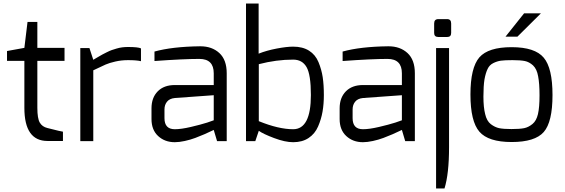

<svg xmlns="http://www.w3.org/2000/svg" viewBox="-20 -805 3221 1095"><path d="M20 -458V-514L119 -532L137 -680H193V-532H348V-458H193V-190Q193 -129 207 -105.5Q221 -82 250 -75Q332 -54 339 -54V-1H251Q119 -1 119 -190V-458Z M438 0V-531H490L512 -464Q517 -467 537.5 -479Q558 -491 564.5 -494.5Q571 -498 589 -507Q607 -516 617.5 -519.5Q628 -523 644.5 -528Q661 -533 677 -535Q693 -537 710 -537Q768 -537 784 -529V-456Q760 -462 710 -462Q672 -462 637.5 -454Q603 -446 582.5 -437Q562 -428 512 -404V0Z M844 -126V-187Q844 -248 879.5 -284Q915 -320 977 -320Q1076 -320 1141 -320Q1168 -320 1183.5 -320Q1199 -320 1199 -320Q1199 -349 1199 -369Q1199 -373 1199 -376Q1199 -379 1199 -381.5Q1199 -384 1199 -385.5Q1199 -387 1199 -387Q1199 -469 1117 -469Q1027 -469 861 -457V-511Q962 -539 1120 -541Q1121 -541 1123 -541Q1189 -541 1231 -502.5Q1273 -464 1273 -387V0H1218L1199 -64L1184 -57Q1170 -50 1146 -39.5Q1122 -29 1094 -18.5Q1066 -8 1034 -1Q1002 6 977 6Q920 6 882 -29Q844 -64 844 -126ZM918 -131Q918 -68 977 -68Q1013 -68 1068.5 -81Q1124 -94 1162 -106L1199 -119V-262L977 -246Q947 -243 932.5 -225Q918 -207 918 -181Z M1383 0V-785H1455V-499Q1500 -517 1557.5 -528Q1615 -539 1652 -539Q1706 -539 1742.5 -516Q1779 -493 1796.5 -450.5Q1814 -408 1820.5 -364.5Q1827 -321 1827 -263Q1827 -212 1819.5 -168.5Q1812 -125 1794 -83.5Q1776 -42 1740 -18Q1704 6 1652 6Q1606 6 1543.5 -17.5Q1481 -41 1456 -59L1436 0ZM1456 -114Q1569 -68 1652 -68Q1753 -68 1753 -263Q1753 -379 1728.5 -422Q1704 -465 1652 -465Q1556 -465 1456 -439Z M1917 -126V-187Q1917 -248 1952.5 -284Q1988 -320 2050 -320Q2149 -320 2214 -320Q2241 -320 2256.5 -320Q2272 -320 2272 -320Q2272 -349 2272 -369Q2272 -373 2272 -376Q2272 -379 2272 -381.5Q2272 -384 2272 -385.5Q2272 -387 2272 -387Q2272 -469 2190 -469Q2100 -469 1934 -457V-511Q2035 -539 2193 -541Q2194 -541 2196 -541Q2262 -541 2304 -502.5Q2346 -464 2346 -387V0H2291L2272 -64L2257 -57Q2243 -50 2219 -39.5Q2195 -29 2167 -18.5Q2139 -8 2107 -1Q2075 6 2050 6Q1993 6 1955 -29Q1917 -64 1917 -126ZM1991 -131Q1991 -68 2050 -68Q2086 -68 2141.5 -81Q2197 -94 2235 -106L2272 -119V-262L2050 -246Q2020 -243 2005.5 -225Q1991 -207 1991 -181Z M2456 -617V-671Q2456 -696 2480 -696H2530Q2553 -696 2553 -671V-617Q2553 -594 2530 -594H2480Q2456 -594 2456 -617ZM2467 270V-531H2541V4Q2541 12 2541 20Q2541 28 2541 35Q2541 186 2515 270Z M2863 -596 2969 -729H3065L2931 -596ZM2714 -54Q2663 -113 2663 -266Q2663 -419 2714 -478Q2765 -536 2898 -536Q3031 -536 3081 -476Q3131 -417 3131 -263Q3131 -109 3081 -52Q3031 5 2898 5Q2765 5 2714 -54ZM2743 -352Q2737 -315 2737 -254Q2737 -193 2747 -154Q2756 -115 2779 -97Q2803 -79 2827 -74Q2852 -69 2897 -69Q2943 -69 2969 -74Q2994 -79 3017 -98Q3039 -116 3048 -154Q3057 -193 3057 -261Q3057 -329 3049 -370Q3042 -411 3020 -432Q2998 -452 2973 -457Q2947 -462 2903 -462Q2859 -462 2837 -459Q2815 -456 2793 -445Q2771 -434 2761 -412Q2750 -390 2743 -352Z"/></svg>

Font: Mina
Style: Regular
Weight: 400
Version: Version 1.000